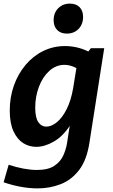

<svg xmlns="http://www.w3.org/2000/svg" viewBox="-29 -801 625 1063"><path d="M180 242Q131 242 82 232.5Q33 223 -9 208L19 111Q60 125 101 132.5Q142 140 175 140Q238 140 272.5 116.5Q307 93 322 58.5Q337 24 342 -8L357 -104Q319 -46 268.5 -17Q218 12 172 12Q132 12 99 -9Q66 -30 45.5 -74.5Q25 -119 25 -189Q25 -263 48 -327.5Q71 -392 112.5 -441.5Q154 -491 210 -518.5Q266 -546 331 -546Q362 -546 394.5 -539Q427 -532 460 -516L474 -534H548L466 -10Q451 86 408.5 141Q366 196 306 219Q246 242 180 242ZM228 -100Q256 -100 286 -124.5Q316 -149 340 -196.5Q364 -244 376 -313L394 -424Q360 -442 328 -442Q281 -442 244 -408.5Q207 -375 186.5 -320.5Q166 -266 166 -205Q166 -150 183 -125Q200 -100 228 -100ZM341 -615Q307 -615 287.5 -635Q268 -655 268 -689Q268 -730 293.5 -755.5Q319 -781 358 -781Q392 -781 411.5 -761.5Q431 -742 431 -707Q431 -667 406 -641Q381 -615 341 -615Z"/></svg>

Font: Bitter
Style: Bold Italic
Weight: 700
Italic angle: -9°
Designer: Sol Matas, and Bitter project Authors
Foundry: Sol Matas
Version: Version 2.001